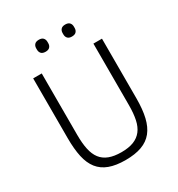

<svg xmlns="http://www.w3.org/2000/svg" viewBox="-207 -1018 1081 1165"><g transform="rotate(-30 334.0 -436.0)"><path d="M153 -698V-267Q153 -209 162 -166.5Q171 -124 192 -96.5Q213 -69 248 -55.5Q283 -42 334 -42Q385 -42 419.5 -55.5Q454 -69 475.5 -96.5Q497 -124 506 -166.5Q515 -209 515 -267V-698H575V-280Q575 -203 562 -148Q549 -93 520.5 -57.5Q492 -22 445.5 -5Q399 12 332 12Q265 12 219 -5Q173 -22 145 -57.5Q117 -93 105 -148Q93 -203 93 -280V-698ZM240 -800Q219 -800 209.5 -810.5Q200 -821 200 -837V-847Q200 -863 209.5 -873.5Q219 -884 240 -884Q260 -884 269.5 -873.5Q279 -863 279 -847V-837Q279 -821 269.5 -810.5Q260 -800 240 -800ZM424 -800Q404 -800 394.5 -810.5Q385 -821 385 -837V-847Q385 -863 394.5 -873.5Q404 -884 424 -884Q445 -884 454.5 -873.5Q464 -863 464 -847V-837Q464 -821 454.5 -810.5Q445 -800 424 -800Z"/></g></svg>

Font: IBM Plex Thai Light
Style: Regular
Weight: 300
Designer: Mike Abbink, Paul van der Laan, Pieter van Rosmalen, Ben Mitchell, Mark Frömberg
Foundry: Bold Monday
Version: Version 1.0